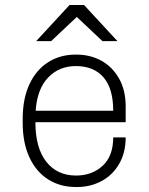

<svg xmlns="http://www.w3.org/2000/svg" viewBox="-20 -740 596 770"><path d="M484 -314V-250H122Q122 -147 165.5 -91.5Q209 -36 285 -36Q349 -36 391.5 -75Q434 -114 434 -189H484Q484 -128 458 -83Q432 -38 387.5 -14Q343 10 289 10H284Q221 10 173 -20.5Q125 -51 98 -109Q71 -167 71 -248V-263Q71 -344 98 -402Q125 -460 173 -490.5Q221 -521 283 -521H287Q342 -521 386.5 -496.5Q431 -472 457.5 -425Q484 -378 484 -314ZM123 -296H434Q434 -385 395 -430Q356 -475 284 -475Q217 -475 173 -429Q129 -383 123 -296ZM451 -575H391L288 -672L185 -575H125L259 -720H317Z"/></svg>

Font: Chivo Thin
Style: Regular
Weight: 100
Designer: Hector Gatti
Foundry: Omnibus-Type
Version: Version 1.007